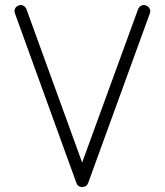

<svg xmlns="http://www.w3.org/2000/svg" viewBox="-20 -736 660 769"><path d="M309 13Q292 13 286 -3L40 -682Q36 -692 40 -701Q44 -710 54 -714Q64 -718 73 -713.5Q82 -709 86 -699L309 -85L533 -699Q537 -709 546 -713.5Q555 -718 565 -714Q575 -710 579.5 -701Q584 -692 580 -682L333 -3Q327 13 309 13Z"/></svg>

Font: Zen Kurenaido
Style: Regular
Weight: 400
Designer: Yoshimichi Ohira
Foundry: Positype
Version: Version 1.001